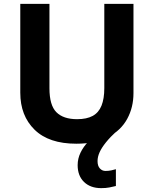

<svg xmlns="http://www.w3.org/2000/svg" viewBox="-20 -734 796 994"><path d="M485 100Q485 125 497 138Q509 151 526 151Q542 151 556 148Q570 145 580 142V229Q564 233 546 236.5Q528 240 504 240Q448 240 415 208Q382 176 382 121Q382 87 397 56Q412 25 437 -0.5Q462 -26 492 -43L586 -57Q551 -25 528.5 3Q506 31 495.5 54.5Q485 78 485 100ZM671 -252Q671 -178 638.5 -118.5Q606 -59 540.5 -24.5Q475 10 375 10Q233 10 159 -62.5Q85 -135 85 -254V-714H236V-277Q236 -189 272 -153Q308 -117 379 -117Q429 -117 460 -134Q491 -151 505.5 -187Q520 -223 520 -278V-714H671Z"/></svg>

Font: Noto Sans Sinhala
Style: Regular
Weight: 400
Designer: Jelle Bosma - Monotype Design Team
Foundry: Monotype Imaging Inc.
Version: Version 2.006